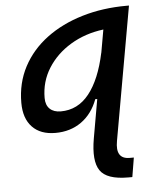

<svg xmlns="http://www.w3.org/2000/svg" viewBox="-54 -568 693 849"><g transform="rotate(-5 293.0 -143.5)"><path d="M177.7 10.3Q111.3 10.3 75 -27.8Q38.6 -65.9 38.6 -135.3Q38.6 -223.1 76.4 -294.7Q114.3 -366.2 182.4 -417Q250.5 -467.8 341.8 -495.1Q433.1 -522.5 540.5 -522.5H550.3L445.3 69.3Q430.7 148.9 494.6 148.9H513.2L499 234.4H480.5Q385.7 234.4 356.4 191.2Q327.1 147.9 344.2 49.8L374.5 -123H365.7Q341.8 -59.1 293 -24.4Q244.1 10.3 177.7 10.3ZM428.2 -426.8Q346.7 -416.5 282.2 -377.7Q217.8 -338.9 180.4 -279.5Q143.1 -220.2 143.1 -147.5Q143.1 -116.2 160.6 -99.4Q178.2 -82.5 209.5 -82.5Q285.2 -82.5 335.2 -145.3Q385.3 -208 410.2 -325.7V-324.7Z"/></g></svg>

Font: Cascadia Mono PL
Style: Italic
Weight: 400
Italic angle: -10°
Monospace: yes
Designer: Aaron Bell
Foundry: Saja Typeworks
Version: Version 2404.023; ttfautohint (v1.8.4)